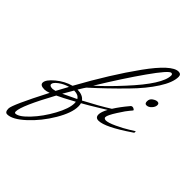

<svg xmlns="http://www.w3.org/2000/svg" viewBox="-457 -633 1115 1115"><g transform="rotate(45 100.5 -75.0)"><path d="M281 -173Q286 -181 295 -181Q304 -181 313 -172Q313 -168 300 -154Q287 -140 256 -91.5Q225 -43 225 -27Q225 -17 240 -15Q260 -15 302 -34.5Q344 -54 376 -74L408 -94Q409 -92 409 -86Q409 -80 400 -76Q265 16 212 16Q186 16 186 -10Q186 -31 205 -66Q188 -56 152 -33.5Q116 -11 68 16Q71 26 71 40Q71 93 24.5 171.5Q-22 250 -84.5 307.5Q-147 365 -189 365Q-208 365 -208 335Q-208 305 -103 102Q-125 110 -138 110Q-174 110 -174 89Q-174 64 -130.5 28Q-87 -8 -38 -21Q74 -224 179 -369.5Q284 -515 339 -515Q361 -515 361 -493Q361 -447 318 -380Q275 -313 204 -241Q115 -150 26 -70Q23 -67 -2 -26Q43 -25 61 1Q155 -48 218 -88Q243 -128 281 -173ZM-166 317Q-166 328 -159 328Q-131 328 -82.5 276.5Q-34 225 4 155.5Q42 86 42 42Q42 35 41 31Q-36 73 -65 86Q-166 271 -166 317ZM325 -468Q325 -480 314 -480Q295 -479 217 -368.5Q139 -258 46 -106Q108 -161 181 -241Q325 -397 325 -468ZM-107 74Q-103 74 -87 70L-48 -2Q-81 7 -107 26.5Q-133 46 -133 60Q-133 74 -107 74ZM375 -305Q390 -305 390 -290Q390 -275 376 -259.5Q362 -244 345 -244Q331 -244 331 -263.5Q331 -283 347 -294Q363 -305 375 -305ZM-48 54Q-40 51 36 14Q23 -8 -10 -8H-12Q-19 4 -31 25Q-43 46 -48 54Z"/></g></svg>

Font: Mr De Haviland
Style: Regular
Weight: 400
Designer: Alejandro Paul
Foundry: Alejandro Paul
Version: Version 1.000